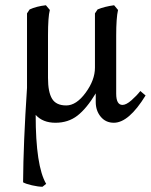

<svg xmlns="http://www.w3.org/2000/svg" viewBox="-20 -452 575 732"><path d="M116 -14Q116 181 156 249L142 260Q126 260 102 254.5Q78 249 68 243Q69 94 83 -117V-401L93 -416Q119 -428 155 -432L170 -414Q163 -388 163 -316V-155Q163 -101 178.5 -75.5Q194 -50 232.5 -50Q271 -50 306.5 -98.5Q342 -147 342 -194V-401L352 -416Q378 -427 415 -432L430 -414Q423 -384 423 -316V-95Q423 -52 447 -52Q461 -52 481 -69.5Q501 -87 515 -105L535 -88Q471 16 414 16Q383 16 364 -7Q345 -30 345 -63V-96Q310 -38 275 -11Q240 16 191.5 16Q143 16 116 -14Z"/></svg>

Font: Buenard
Style: Regular
Weight: 400
Designer: Gustavo Ibarra
Foundry: FontFuror
Version: Version 1.001 2011